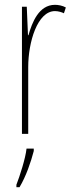

<svg xmlns="http://www.w3.org/2000/svg" viewBox="-20 -555 302 796"><path d="M208 -535C141 -535 113 -462 98 -409H96L91 -527H71V0H97V-277C97 -380 135 -509 208 -509C222 -509 237 -504 245 -500L253 -524C239 -532 221 -535 208 -535ZM120 71V61H90C86 101 62 175 48 211V221H61C88 176 108 117 120 71Z"/></svg>

Font: Noto Sans Tamil ExtraCondensed Thin
Style: Regular
Weight: 100
Width: 2
Designer: Jelle Bosma - Monotype Design Team
Foundry: Monotype Imaging Inc.
Version: Version 2.004